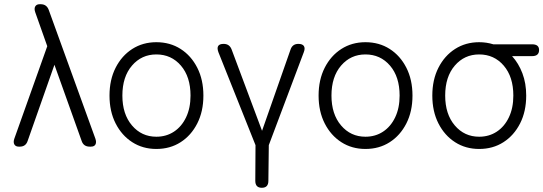

<svg xmlns="http://www.w3.org/2000/svg" viewBox="-20 -695 2575 910"><path d="M69 0Q54 0 48 -10.5Q42 -21 48 -38L204 -476L147 -637Q141 -654 147 -664.5Q153 -675 168 -675H173Q201 -675 211 -648L432 -38Q438 -21 432.5 -10.5Q427 0 411 0H405Q376 0 367 -27L238 -388L111 -27Q102 0 74 0Z M721 11Q657 11 607 -21Q557 -53 528 -110Q499 -167 499 -242Q499 -317 528 -374Q557 -431 607 -463Q657 -495 721 -495Q786 -495 836 -463Q886 -431 915 -374Q944 -317 944 -242Q944 -167 915 -110Q886 -53 836 -21Q786 11 721 11ZM721 -47Q768 -47 804.5 -71Q841 -95 862 -139Q883 -183 883 -242Q883 -331 837.5 -384Q792 -437 721 -437Q651 -437 605.5 -384Q560 -331 560 -242Q560 -154 605.5 -100.5Q651 -47 721 -47Z M1221 195Q1190 195 1190 162L1191 -7L1015 -448Q1001 -487 1040 -487Q1068 -487 1078 -460L1222 -75L1357 -460Q1366 -487 1394 -487Q1414 -487 1420.5 -476.5Q1427 -466 1420 -448L1254 -7L1252 162Q1252 195 1221 195Z M1712 11Q1648 11 1598 -21Q1548 -53 1519 -110Q1490 -167 1490 -242Q1490 -317 1519 -374Q1548 -431 1598 -463Q1648 -495 1712 -495Q1777 -495 1827 -463Q1877 -431 1906 -374Q1935 -317 1935 -242Q1935 -167 1906 -110Q1877 -53 1827 -21Q1777 11 1712 11ZM1712 -47Q1759 -47 1795.5 -71Q1832 -95 1853 -139Q1874 -183 1874 -242Q1874 -331 1828.5 -384Q1783 -437 1712 -437Q1642 -437 1596.5 -384Q1551 -331 1551 -242Q1551 -154 1596.5 -100.5Q1642 -47 1712 -47Z M2251 11Q2187 11 2137 -21Q2087 -53 2058 -110Q2029 -167 2029 -242Q2029 -317 2058 -374Q2087 -431 2137 -463Q2187 -495 2251 -495Q2286 -495 2318 -485H2502Q2535 -485 2535 -458Q2535 -429 2502 -429H2407Q2438 -395 2456 -347.5Q2474 -300 2474 -242Q2474 -167 2445 -110Q2416 -53 2366 -21Q2316 11 2251 11ZM2251 -47Q2298 -47 2334.5 -71Q2371 -95 2392 -139Q2413 -183 2413 -242Q2413 -331 2367.5 -384Q2322 -437 2251 -437Q2181 -437 2135.5 -384Q2090 -331 2090 -242Q2090 -154 2135.5 -100.5Q2181 -47 2251 -47Z"/></svg>

Font: Shin Retro Maru Gothic Regular
Style: Regular
Weight: 400
Designer: Iose
Foundry: Typographish
Version: Version 1.002